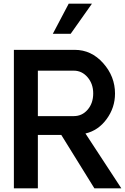

<svg xmlns="http://www.w3.org/2000/svg" viewBox="-20 -1020 677 1040"><path d="M362.8 -836.9H266.1L352.1 -1000H478ZM637.2 0H491.2L312 -289.1H185.1V0H55.2V-750H384.8Q474.6 -750 538.8 -678Q603 -606 603 -513.2Q603 -437 557.6 -375Q512.2 -313 442.9 -296.9ZM379.9 -391.1Q424.8 -391.1 454.8 -426Q484.9 -460.9 484.9 -514.2Q484.9 -565.9 454.3 -601.6Q423.8 -637.2 379.9 -637.2H185.1V-391.1Z"/></svg>

Font: Oakes Grotesk
Style: SemiBold
Weight: 600
Designer: Samuel Oakes
Foundry: Samuel Oakes
Version: Version 1.0 | wf-rip DC20170320